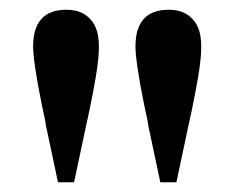

<svg xmlns="http://www.w3.org/2000/svg" viewBox="-20 -840 481 394"><path d="M132 -466 156 -579C157 -585 160 -596 163 -611C185 -718 193 -772 165 -801C153 -814 137 -820 116 -820C71 -820 48 -795 48 -745C48 -724 54 -683 66 -624C71 -602 74 -587 75 -579L99 -466ZM342 -466 366 -579C367 -585 370 -596 373 -611C395 -718 403 -772 375 -801C363 -814 347 -820 326 -820C281 -820 258 -795 258 -745C258 -724 264 -683 276 -624C281 -602 284 -587 285 -579L309 -466Z"/></svg>

Font: AllPunType Bold
Style: Regular
Weight: 700
Version: 1.0